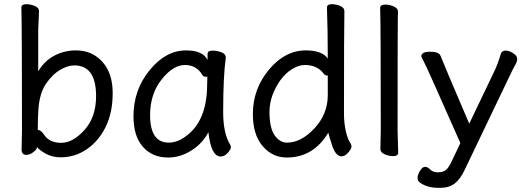

<svg xmlns="http://www.w3.org/2000/svg" viewBox="-20 -735 2527 925"><path d="M442.9 -272Q442.9 -419.9 337.9 -419.9Q306.2 -419.9 269.5 -398.4Q232.9 -377 201.9 -332Q170.9 -287.1 165 -209Q162.1 -167 162.1 -110.8L161.1 -109.9Q161.1 -108.9 163.1 -108.9Q177.2 -108.9 193.8 -84Q219.2 -46.9 275.1 -46.9Q331.1 -46.9 387 -108.9Q442.9 -170.9 442.9 -272ZM272 22.9Q231 22.9 199.5 4.9Q168 -13.2 158.2 -26.9V-29.8L157.2 -21Q154.8 -12.2 138.4 -0.5Q122.1 11.2 106.9 11.2Q84 11.2 84 -15.1L85.9 -106Q85.9 -592.8 83 -699.2Q83 -714.8 106.9 -714.8Q126 -714.8 147 -706.5Q168 -698.2 168 -681.2L164.1 -591.8V-391.1Q193.8 -441.9 241.9 -467Q290 -492.2 346.2 -492.2Q423.8 -492.2 473.4 -437Q522.9 -381.8 522.9 -287.1Q522.9 -192.9 489.5 -124.5Q456.1 -56.2 398.9 -16.6Q341.8 22.9 272 22.9Z M793 -47.9Q835 -47.9 876 -79.1Q978 -152.8 978 -330.1L979 -365.2H970.2Q960.9 -365.2 956.1 -372.1Q927.2 -421.9 871.1 -421.9Q814 -421.9 758.5 -352.1Q703.1 -282.2 703.1 -180.2Q703.1 -47.9 793 -47.9ZM790 23.9Q713.9 23.9 668.5 -27.6Q623 -79.1 623 -174.8Q623 -301.8 700.9 -397Q778.8 -492.2 876 -492.2Q958 -492.2 980 -445.8V-475.1Q980 -491.2 1004.9 -491.2Q1024.9 -491.2 1046.4 -483.2Q1067.9 -475.1 1067.9 -458Q1055.2 -368.2 1055.2 -194.8Q1055.2 -91.8 1088.9 -38.1Q1092.3 -32.2 1092.3 -24.9Q1092.3 -16.1 1077.1 1.5Q1062 19 1043 19Q997.1 19 983.9 -98.1Q956.1 -43.9 902.1 -10Q848.1 23.9 790 23.9Z M1362.3 -47.9Q1431.2 -47.9 1495.1 -116.9Q1559.1 -186 1559.1 -275.9V-367.2L1560.1 -369.1Q1560.1 -371.1 1556.2 -371.1Q1547.4 -371.1 1541 -377.9Q1510.3 -421.9 1448.2 -421.9Q1419.4 -421.9 1387.5 -402.3Q1355.5 -382.8 1331.1 -349.1Q1278.3 -273.9 1278.3 -196Q1278.3 -118.2 1303.2 -83Q1328.1 -47.9 1362.3 -47.9ZM1361.3 23.9Q1292.5 23.9 1245.4 -31Q1198.2 -85.9 1198.2 -186Q1198.2 -306.2 1275.6 -399.2Q1353 -492.2 1453.1 -492.2Q1532.2 -492.2 1559.1 -453.1Q1559.1 -592.8 1555.2 -699.2Q1555.2 -714.8 1579.1 -714.8Q1598.1 -714.8 1618.7 -706.5Q1639.2 -698.2 1639.2 -681.2Q1637.2 -591.8 1637.2 -185.1Q1637.2 -143.1 1646.2 -102.5Q1655.3 -62 1670.4 -42Q1673.3 -36.1 1673.3 -27.8Q1673.3 -18.1 1657.7 0Q1642.1 18.1 1625 18.1Q1597.2 18.1 1579.6 -35.9Q1562 -89.8 1562 -96.2Q1490.2 23.9 1361.3 23.9Z M1872.6 17.1Q1853.5 17.1 1833 8.1Q1812.5 -1 1812.5 -17.1L1814.5 -105Q1814.5 -609.9 1811.5 -696.8Q1811.5 -712.9 1837.4 -712.9Q1856.4 -712.9 1877 -703.9Q1897.5 -694.8 1897.5 -679.2Q1897.5 -658.2 1896.5 -643.1Q1895.5 -589.8 1895.5 -105L1898.4 1Q1898.4 17.1 1872.6 17.1Z M2102.5 169.9H2092.8Q2033.7 169.9 1998.5 141.1Q1991.7 133.8 1991.7 120.8Q1991.7 107.9 2003.2 88.4Q2014.6 68.8 2027.6 68.8Q2040.5 68.8 2053.2 82Q2065.9 95.2 2089.8 95.2Q2113.8 95.2 2127.7 84.2Q2141.6 73.2 2155.8 43L2197.8 -45.9Q2034.7 -416 2020.5 -440.9Q2009.8 -460 2009.8 -463.9Q2009.8 -485.8 2053.7 -485.8Q2094.7 -485.8 2102.5 -465.8Q2113.8 -435.1 2240.7 -139.2L2358.9 -386.2Q2377.9 -423.8 2393.6 -478Q2398.9 -491.2 2417.5 -491.2Q2433.6 -491.2 2452.6 -478.5Q2471.7 -465.8 2471.7 -452.1Q2471.7 -439.9 2465.6 -428.5Q2459.5 -417 2448.7 -397Q2434.6 -369.1 2217.8 85Q2197.8 127.9 2170.7 148.9Q2143.6 169.9 2102.5 169.9Z"/></svg>

Font: LXGW WenKai GB Screen
Style: Regular
Weight: 400
Designer: LXGW / Fontworks Inc.
Foundry: LXGW / Fontworks Inc.
Version: Version 1.321;February 19, 2024;FontCreator 14.0.0.2901 64-b